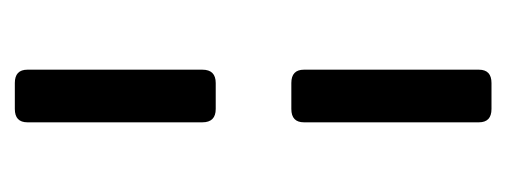

<svg xmlns="http://www.w3.org/2000/svg" viewBox="-232 -451 683 259"><g transform="rotate(90 109.5 -321.5)"><path d="M145 -626V-390Q145 -373 127 -373H92Q74 -373 74 -390V-626Q74 -643 92 -643H127Q145 -643 145 -626ZM145 -253V-17Q145 0 127 0H92Q74 0 74 -17V-253Q74 -271 92 -271H127Q145 -271 145 -253Z"/></g></svg>

Font: Rajdhani SemiBold
Style: Regular
Weight: 600
Designer: Satya Rajpurohit, Jyotish Sonowal
Foundry: Indian Type Foundry
Version: Version 1.201 February 1, 2022